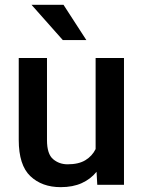

<svg xmlns="http://www.w3.org/2000/svg" viewBox="-20 -770 596 800"><path d="M385.3 0 382.3 -54.2Q357.9 -23.9 320.8 -7.1Q283.7 9.8 232.9 9.8Q154.8 9.8 106.4 -36.1Q58.1 -82 58.1 -187V-528.3H175.8V-186Q175.8 -128.4 201.2 -106.9Q226.6 -85.4 261.7 -85.4Q308.1 -85.4 336.2 -102.8Q364.3 -120.1 378.4 -148.9V-528.3H496.6V0ZM244.6 -750 339.8 -603H241.7L111.3 -750Z"/></svg>

Font: Vazirmatn RD UI Medium
Style: Regular
Weight: 500
Designer: Saber Rastikerdar
Foundry: Saber Rastikerdar
Version: Version 33.003